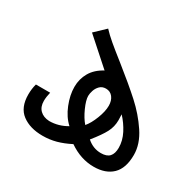

<svg xmlns="http://www.w3.org/2000/svg" viewBox="-124 -676 848 829"><g transform="rotate(30 300.0 -261.0)"><path d="M311 -28Q276 -10 243.8 -1.2Q211.5 7.5 177 7.5Q114 7.5 74.5 -22.2Q35 -52 35 -116.5Q35 -145 42 -170H113Q107 -145.5 107 -126Q107 -96.5 124 -80Q141 -63.5 170 -62Q216 -62 257.5 -86.5Q227 -114 209 -159Q191 -204 191 -244.5Q191 -284 210 -316.8Q229 -349.5 268.5 -370.5L139.5 -485.5L191.5 -535Q210.5 -514.5 236.5 -492.5Q262.5 -470.5 309.5 -433.5Q387.5 -371.5 438 -325.8Q488.5 -280 524.5 -226Q560.5 -172 560.5 -118Q560.5 -51.5 527.2 -19.2Q494 13 435 13Q370 13 311 -28ZM314 -125Q332 -146 346.2 -182.8Q360.5 -219.5 360.5 -247.5Q360.5 -273 347.8 -289.5Q335 -306 313.5 -306Q295 -306 283.5 -294.5Q272 -283 267 -267.5Q262 -252 262 -240.5Q262 -219.5 278.2 -183.2Q294.5 -147 314 -125ZM432.5 -53.5Q462 -53.5 475.2 -68.2Q488.5 -83 488.5 -112Q488.5 -147 470.8 -181.5Q453 -216 427 -243.5L428 -214.5Q428 -182 413.2 -153.8Q398.5 -125.5 362.5 -81Q393.5 -53.5 432.5 -53.5Z"/></g></svg>

Font: JuliaMono Light
Style: Italic
Weight: 300
Italic angle: -9°
Monospace: yes
Designer: cormullion
Foundry: corm
Version: Version 0.054; ttfautohint (v1.8.4)